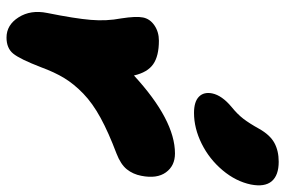

<svg xmlns="http://www.w3.org/2000/svg" viewBox="-166 -668 892 601"><g transform="rotate(90 280.5 -368.0)"><path d="M334 -528.8Q298.8 -528.8 283.2 -544.2Q267.6 -559.6 272.9 -585.9Q279.3 -616.2 314.9 -646Q337.9 -664.6 352.3 -683.3Q366.7 -702.1 383.8 -732.9Q402.8 -766.6 427.7 -780.3Q452.6 -793.9 486.8 -793.9Q529.3 -793.9 547.9 -772Q566.4 -750 558.1 -707Q548.3 -659.7 513.4 -618.2Q478.5 -576.7 430.2 -552.7Q381.8 -528.8 334 -528.8ZM98.1 58.1Q58.6 58.1 34.7 20.3Q10.7 -17.6 21 -68.8Q38.6 -156.2 42.7 -205.6Q46.9 -254.9 38.1 -300.8Q30.8 -347.7 35.2 -369.1Q39.6 -391.1 60.1 -405Q80.6 -418.9 107.9 -418.9Q155.8 -418.9 181.4 -401.1Q207 -383.3 216.8 -340.8Q356.4 -469.2 460.9 -469.2Q499.5 -469.2 520 -440.9Q540.5 -412.6 530.8 -363.8Q525.9 -337.9 510.5 -318.6Q495.1 -299.3 460.9 -286.1Q395 -261.2 349.4 -236.3Q303.7 -211.4 273.4 -182.1Q243.2 -152.8 224.9 -122.6Q206.5 -92.3 190.9 -49.8Q165.5 16.1 148.4 37.1Q131.3 58.1 98.1 58.1Z"/></g></svg>

Font: Shantell Sans Irregular Bouncy
Style: Italic
Weight: 800
Italic angle: -11.31°
Designer: Stephen Nixon, Anya Danilova, Shantell Martin
Foundry: Arrow Type
Version: Version 1.006;[9816181b4]